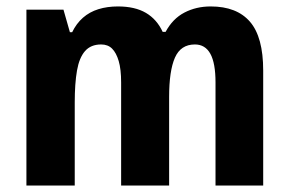

<svg xmlns="http://www.w3.org/2000/svg" viewBox="-20 -576 898 596"><path d="M634 -556Q715 -556 756 -508.5Q797 -461 797 -357V0H649V-320Q649 -380 633 -409Q617 -438 585 -438Q541 -438 523 -397Q505 -356 505 -275V0H356V-320Q356 -361 348.5 -386.5Q341 -412 328 -425Q315 -438 294 -438Q262 -438 244 -417.5Q226 -397 219 -357Q212 -317 212 -258V0H62V-546H177L197 -476H204Q217 -503 237.5 -521Q258 -539 285.5 -547.5Q313 -556 346 -556Q399 -556 433 -536Q467 -516 485 -477H494Q516 -518 552.5 -537Q589 -556 634 -556Z"/></svg>

Font: Noto Sans Display SemiCondensed
Style: Regular
Weight: 400
Width: 4
Version: Version 2.003